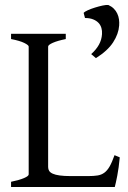

<svg xmlns="http://www.w3.org/2000/svg" viewBox="-20 -751 516 771"><path d="M460.9 -119.1Q457 -76.7 450.9 -45.4Q444.8 -14.2 440.9 0H24.4V-21Q57.6 -27.8 76.4 -35.9Q95.2 -43.9 95.2 -50.8V-564Q95.2 -569.8 77.4 -578.6Q59.6 -587.4 24.4 -594.2V-615.2H244.1V-594.2Q210.9 -587.4 192.1 -579.1Q173.3 -570.8 173.3 -564V-80.1Q173.3 -71.3 177.5 -64.7Q181.6 -58.1 191.9 -53.5Q202.1 -48.8 219.7 -46.4Q237.3 -43.9 264.2 -43.9H334Q356.4 -43.9 371.8 -46.4Q387.2 -48.8 398.9 -57.4Q410.6 -65.9 420.2 -82.5Q429.7 -99.1 439.9 -127.9ZM458.5 -648.4Q456.1 -614.7 434.3 -581.1Q412.6 -547.4 365.2 -517.6L346.2 -533.7Q366.7 -552.2 377.4 -571.8Q388.2 -591.3 389.6 -613.8Q390.6 -627 387.2 -638.7Q383.8 -650.4 375.5 -659.2Q367.2 -668 353.8 -673.3Q340.3 -678.7 321.3 -678.7L315.9 -699.2Q319.8 -704.1 332.8 -710Q345.7 -715.8 361.6 -720.7Q377.4 -725.6 392.3 -728.8Q407.2 -731.9 415 -731Q428.2 -725.1 437 -716.3Q445.8 -707.5 450.9 -696.5Q456.1 -685.5 457.8 -673.1Q459.5 -660.6 458.5 -648.4Z"/></svg>

Font: Noto Serif Devanagari
Style: Bold
Weight: 700
Designer: Monotype Design Team
Foundry: Monotype Imaging Inc.
Version: Version 1.01